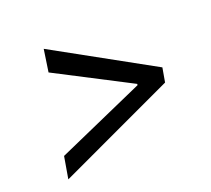

<svg xmlns="http://www.w3.org/2000/svg" viewBox="-96 -670 849 771"><g transform="rotate(-20 329.0 -285.0)"><path d="M570.8 -253.9 72.8 -21.5 88.9 -115.7 465.3 -282.7 462.9 -277.8 464.4 -291.5 466.8 -285.6 145 -452.1 159.2 -547.9 581.5 -314.9Z"/></g></svg>

Font: Inter 16pt
Style: Italic
Weight: 400
Italic angle: -9.3988°
Version: Version 4.001;git-66647c0bb